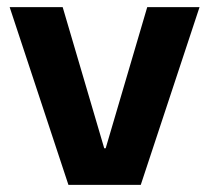

<svg xmlns="http://www.w3.org/2000/svg" viewBox="-20 -516 585 536"><path d="M171 0 7 -496H155L271 -102H275L391 -496H537L373 0Z"/></svg>

Font: DM Sans 9pt 36pt ExtraBold
Style: Regular
Weight: 800
Version: Version 4.004;gftools[0.9.30]